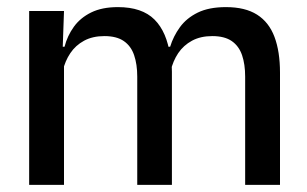

<svg xmlns="http://www.w3.org/2000/svg" viewBox="-20 -520 864 540"><path d="M767.5 0H669.5V-304.5Q669.5 -339 660.8 -364.8Q652 -390.5 631.8 -404.5Q611.5 -418.5 577 -418.5Q544 -418.5 520 -405.5Q496 -392.5 481.2 -370.5Q466.5 -348.5 460 -320.5L447 -388.5H458.5Q467.5 -418 486 -443.5Q504.5 -469 536 -484.5Q567.5 -500 615.5 -500Q669.5 -500 703 -478.8Q736.5 -457.5 752 -416.2Q767.5 -375 767.5 -315.5ZM160 0H62V-489H160L156 -374.5L160 -368.5ZM463.5 0H366V-304.5Q366 -339 357.2 -364.8Q348.5 -390.5 328.2 -404.5Q308 -418.5 273.5 -418.5Q240.5 -418.5 216.5 -405.5Q192.5 -392.5 177.8 -370.5Q163 -348.5 156.5 -320.5L140.5 -388.5H161.5Q169.5 -419.5 187.8 -444.8Q206 -470 236.5 -485Q267 -500 311.5 -500Q379.5 -500 414.5 -465Q449.5 -430 458.5 -363Q461 -353.5 462.2 -341.5Q463.5 -329.5 463.5 -318Z"/></svg>

Font: Anek Kannada Medium Medium
Style: Regular
Weight: 500
Version: Version 1.003